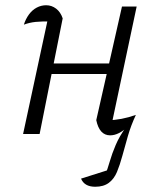

<svg xmlns="http://www.w3.org/2000/svg" viewBox="-20 -511 614 732"><path d="M343 201Q322 201 308.5 193Q295 185 289 170L409 132L380 159Q390 134 398.5 104.5Q407 75 421 42Q435 9 460 -26L469 -30Q433 5 400 5Q359 5 347 -53L445 -486H501L404 -29L389 -52Q417 -53 443.5 -58Q470 -63 498 -73Q479 -32 467.5 8Q456 48 446.5 83Q437 118 426 144.5Q415 171 395 186Q375 201 343 201ZM68 0 167 -460 178 -429Q140 -430 116 -427.5Q92 -425 71 -417Q78 -439 90.5 -456Q103 -473 120 -482Q137 -491 156 -491Q177 -491 194 -478Q211 -465 219 -441L131 0ZM147 -229 154 -269H424L417 -229Z"/></svg>

Font: Piazzolla 8pt ExtraLight
Style: Italic
Weight: 250
Italic angle: -11.3°
Designer: Juan Pablo del Peral
Foundry: Huerta Tipografica
Version: Version 2.001